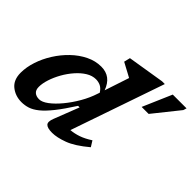

<svg xmlns="http://www.w3.org/2000/svg" viewBox="-155 -1002 1271 1271"><g transform="rotate(45 481.0 -366.0)"><path d="M696 -102Q614.5 -33.5 552.8 -10.8Q491 12 447 12Q402 12 387.2 -3.8Q372.5 -19.5 388.5 -60L457 -236H442.5Q392 -157 352.8 -107.8Q313.5 -58.5 281 -32.5Q248.5 -6.5 219.2 2.8Q190 12 160 12Q102.5 12 60.5 -21.5Q18.5 -55 18.5 -122.5Q18.5 -174.5 37 -231Q55.5 -287.5 88.8 -340.2Q122 -393 166.2 -435.5Q210.5 -478 261.8 -503.2Q313 -528.5 368 -528.5Q460 -528.5 494 -433L551 -605Q542 -610 523.8 -619.8Q505.5 -629.5 485.5 -640.2Q465.5 -651 451.5 -658.5L462 -702L720.5 -744H746.5L520 -86.5Q556 -89.5 592.8 -102.2Q629.5 -115 671 -142ZM169.5 -141Q169.5 -112 185.5 -98Q201.5 -84 229 -84Q255.5 -84 290.8 -110.2Q326 -136.5 362.2 -180.2Q398.5 -224 429.5 -277.5Q460.5 -331 478 -386L482.5 -399Q466 -425 445.8 -434.8Q425.5 -444.5 402 -444.5Q367.5 -444.5 334 -423.8Q300.5 -403 270.8 -369Q241 -335 218.2 -294.5Q195.5 -254 182.5 -213.8Q169.5 -173.5 169.5 -141ZM745 -528.5 833 -732H962L955 -709L810.5 -528.5Z"/></g></svg>

Font: Newsreader Caption SemiBold
Style: Italic
Weight: 600
Italic angle: -17°
Designer: Hugues Gentile
Foundry: Production Type
Version: Version 1.001